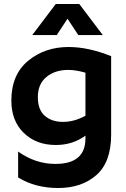

<svg xmlns="http://www.w3.org/2000/svg" viewBox="-20 -776 635 964"><path d="M296 -164Q353 -164 409 -195V-411Q361 -425 323 -425Q256 -425 213 -389.5Q170 -354 170 -288Q170 -225 205 -194.5Q240 -164 296 -164ZM538 -100Q538 38 464 103Q390 168 272 168Q157 168 71 115V-15Q158 47 258 47Q409 47 409 -81V-95Q345 -48 260 -48Q162 -48 99.5 -108.5Q37 -169 37 -271Q37 -401 121 -470.5Q205 -540 324 -540Q424 -540 538 -494ZM260 -756H378L496 -600H373L319 -682L265 -600H142Z"/></svg>

Font: Roundo SemiBold
Style: Regular
Weight: 600
Designer: Namrata Goyal (Gurmukhi), Shiva Nallaperumal (Latin)
Foundry: Indian Type Foundry
Version: Version 1.000;PS 1.0;hotconv 1.0.88;makeotf.lib2.5.647800